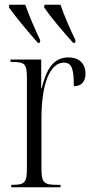

<svg xmlns="http://www.w3.org/2000/svg" viewBox="-20 -786 393 806"><path d="M139 -606H147L149 -617C127 -662 102 -721 86 -766H19L17 -756C43 -717 98 -653 139 -606ZM287 -606H295L297 -617C275 -662 249 -721 234 -766H167L165 -756C190 -717 245 -653 287 -606ZM27 0H234V-10H223C162 -10 154 -18 154 -83V-288C154 -438 191 -523 248 -523C281 -523 290 -498 290 -424C322 -424 339 -444 339 -477C339 -516 315 -545 267 -545C201 -545 173 -489 155 -415H153V-536H24V-526H27C86 -526 93 -519 93 -453V-83C93 -18 85 -10 28 -10H27Z"/></svg>

Font: Noto Serif Display ExtraCondensed Light
Style: Regular
Weight: 300
Width: 2
Designer: Monotype Design Team
Foundry: Monotype Imaging Inc.
Version: Version 2.009